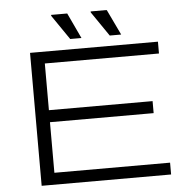

<svg xmlns="http://www.w3.org/2000/svg" viewBox="-58 -929 988 987"><g transform="rotate(-5 436.0 -435.5)"><path d="M117 0V-686H777V-625H188V-384H723V-322H188V-61H785V0ZM533 -739 446 -866V-871H529L592 -739ZM329 -739 242 -866V-871H325L387 -739Z"/></g></svg>

Font: Archivo Expanded ExtraLight
Style: Regular
Weight: 250
Width: 7
Designer: Hector Gatti
Foundry: Omnibus-Type
Version: Version 2.001